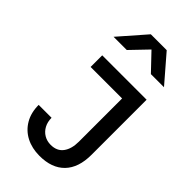

<svg xmlns="http://www.w3.org/2000/svg" viewBox="-311 -1125 1222 1222"><g transform="rotate(45 300.0 -514.0)"><path d="M82 -216H198Q198 -179 213.2 -150.5Q228.5 -122 255.2 -106Q282 -90 315.5 -90Q372 -90 400.2 -128.2Q428.5 -166.5 428.5 -231V-620.5H145V-725H544.5V-229.5Q544.5 -113 485 -51.5Q425.5 10 315 10Q247 10 194.2 -17.2Q141.5 -44.5 111.8 -95.5Q82 -146.5 82 -216ZM269 -1038.5H412L566.5 -859.5H448.5L340.5 -973L231.5 -859.5H112.5Z"/></g></svg>

Font: JuliaMono SemiBold
Style: Regular
Weight: 600
Monospace: yes
Designer: cormullion
Foundry: corm
Version: Version 0.055; ttfautohint (v1.8.4)